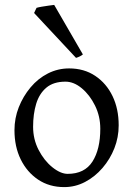

<svg xmlns="http://www.w3.org/2000/svg" viewBox="-20 -748 543 783"><path d="M242 15Q181 15 135.5 -15.5Q90 -46 64.5 -98Q39 -150 39 -217Q39 -266 56.5 -310.5Q74 -355 104.5 -391.5Q135 -428 175.5 -448.5Q216 -469 262 -469Q323 -469 368.5 -438.5Q414 -408 439 -356Q464 -304 464 -237Q464 -188 446.5 -143.5Q429 -99 398 -63Q367 -27 327 -6Q287 15 242 15ZM247 -415Q198 -415 169 -390.5Q140 -366 127.5 -324.5Q115 -283 115 -231Q115 -180 137.5 -136.5Q160 -93 193.5 -66Q227 -39 256 -39Q325 -39 357 -89Q389 -139 389 -223Q389 -274 367.5 -317.5Q346 -361 313.5 -388Q281 -415 247 -415ZM318 -526Q307 -517 290 -512L119 -695L129 -716Q135 -718 149 -720.5Q163 -723 178 -725Q193 -727 201 -728Z"/></svg>

Font: ChillKai
Style: Regular
Weight: 400
Designer: ChillType
Foundry: 寒蝉字型
Version: Version 2.000